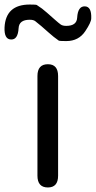

<svg xmlns="http://www.w3.org/2000/svg" viewBox="-73 -826 422 846"><path d="M138 0Q92 0 92 -52V-491Q92 -543 138 -543Q183 -543 183 -491V-52Q183 0 138 0ZM219 -645Q190 -645 186 -647Q163 -663 142 -682L109 -711Q90 -727 82 -733Q74 -739 58 -739Q11 -739 9 -702Q6 -650 -25 -652Q-55 -653 -53 -705Q-48 -806 58 -806Q86 -806 89 -804Q113 -789 134 -770L168 -740Q186 -724 194.5 -718Q203 -712 219 -712Q265 -712 267 -748Q270 -799 301 -798Q331 -797 329 -745Q329 -728 303 -689Q274 -645 219 -645Z"/></svg>

Font: Resource Han Rounded HK
Style: Regular
Weight: 400
Designer: Cyano Hao (round all glyphs); Ryoko NISHIZUKA  (kana, bopomofo & ideographs); Paul D. Hunt (Latin, Greek & Cyrillic); Sa
Foundry: Cyano Hao
Version: 0.990